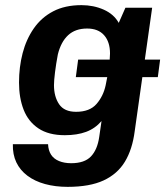

<svg xmlns="http://www.w3.org/2000/svg" viewBox="-20 -541 643 747"><path d="M275 -241 284 -309H603L594 -241ZM243 186Q195 186 155 175Q115 164 86.5 142.5Q58 121 43.5 90.5Q29 60 30 20H167Q168 44 178.5 60.5Q189 77 209.5 85.5Q230 94 257 94Q309 94 334 67.5Q359 41 366 -8L375 -70Q350 -41 315 -28Q280 -15 232 -15Q169 -15 129.5 -41.5Q90 -68 72 -114Q54 -160 54 -220Q54 -280 68 -334Q82 -388 111.5 -430.5Q141 -473 187 -497Q233 -521 297 -521Q344 -521 383.5 -503.5Q423 -486 442 -452L468 -511H572L504 -30Q495 40 466 88Q437 136 383 161Q329 186 243 186ZM276 -106Q329 -106 355.5 -136.5Q382 -167 391 -209Q399 -246 403.5 -280Q408 -314 408 -333Q408 -378 385 -404Q362 -430 319 -430Q273 -430 245 -404Q217 -378 205 -329Q198 -292 194 -259.5Q190 -227 190 -210Q190 -165 210 -135.5Q230 -106 276 -106Z"/></svg>

Font: Chivo Mono SemiBold
Style: Italic
Weight: 600
Italic angle: -8.05°
Monospace: yes
Version: Version 1.008